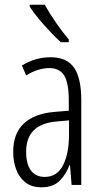

<svg xmlns="http://www.w3.org/2000/svg" viewBox="-20 -785 431 815"><path d="M195 -542Q264 -542 294.5 -497.5Q325 -453 325 -360V0H284L277 -84H275Q260 -44 232.5 -17Q205 10 156 10Q114 10 87.5 -11Q61 -32 48.5 -66Q36 -100 36 -140Q36 -219 81.5 -261Q127 -303 211 -310L272 -315V-358Q272 -433 252.5 -464.5Q233 -496 189 -496Q168 -496 143.5 -489Q119 -482 91 -465L73 -507Q130 -542 195 -542ZM217 -269Q91 -257 91 -141Q91 -88 111.5 -61Q132 -34 170 -34Q222 -34 247.5 -83.5Q273 -133 273 -216V-274ZM170 -765Q191 -727 218.5 -687.5Q246 -648 272 -617V-606H238Q218 -624 193 -650.5Q168 -677 144.5 -705Q121 -733 106 -757V-765Z"/></svg>

Font: Noto Sans Sinhala ExtraCondensed Light
Style: Regular
Weight: 300
Width: 2
Designer: Jelle Bosma - Monotype Design Team
Foundry: Monotype Imaging Inc.
Version: Version 2.006; ttfautohint (v1.8.4.7-5d5b)